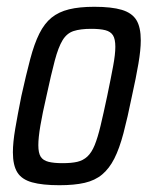

<svg xmlns="http://www.w3.org/2000/svg" viewBox="-20 -538 452 566"><path d="M155 8Q105 8 74.5 -0.5Q44 -9 31 -30Q18 -51 18 -89Q18 -118 25 -159Q32 -200 43 -255Q57 -318 69 -363.5Q81 -409 96 -439Q111 -469 132 -486Q153 -503 183.5 -510.5Q214 -518 258 -518Q309 -518 339 -509Q369 -500 382 -479Q395 -458 395 -419Q395 -391 388 -350Q381 -309 369 -255Q356 -191 344 -145.5Q332 -100 317 -70.5Q302 -41 281 -23.5Q260 -6 229.5 1Q199 8 155 8ZM164 -57Q191 -57 208 -61Q225 -65 237.5 -76.5Q250 -88 259 -110Q268 -132 276.5 -167.5Q285 -203 296 -255Q307 -308 313.5 -343Q320 -378 320 -400Q320 -423 313 -434Q306 -445 290.5 -449Q275 -453 249 -453Q217 -453 197 -446.5Q177 -440 164.5 -419.5Q152 -399 141.5 -359.5Q131 -320 117 -255Q105 -203 99 -167.5Q93 -132 93 -110Q93 -87 100 -76Q107 -65 123 -61Q139 -57 164 -57Z"/></svg>

Font: Saira Condensed
Style: Italic
Weight: 400
Width: 3
Italic angle: -12°
Designer: Hector Gatti with collaboration of the Omnibus-Type team
Foundry: Omnibus-Type
Version: Version 1.100